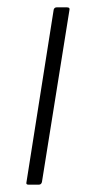

<svg xmlns="http://www.w3.org/2000/svg" viewBox="-20 -502 243 522"><path d="M57 0Q50 0 52 -7L126 -476Q128 -482 134 -482H162Q170 -482 169 -476L94 -7Q92 0 86 0Z"/></svg>

Font: Sofia Sans Semi Condensed ExtraLight
Style: Italic
Weight: 250
Italic angle: -9°
Version: Version 4.100